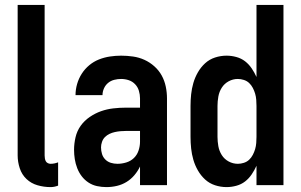

<svg xmlns="http://www.w3.org/2000/svg" viewBox="-20 -755 1228 783"><path d="M186 8Q159 8 133 0.5Q107 -7 88 -25Q69 -43 60.5 -69Q52 -95 52 -121V-735H162V-121Q162 -115 163 -109Q164 -103 166.5 -98Q169 -93 174.5 -90Q180 -87 186 -87Q194 -87 201.5 -88.5Q209 -90 217 -93V2Q209 5 201.5 6.5Q194 8 186 8Z M414 8Q395 8 376 4Q357 0 341 -10.5Q325 -21 313.5 -36Q302 -51 295 -69Q288 -87 285 -106Q282 -125 282 -144Q282 -169 288 -195Q294 -221 309 -242Q324 -263 346 -278Q368 -293 392 -301.5Q416 -310 442 -313Q468 -316 494 -316H551V-354Q551 -369 546.5 -384.5Q542 -400 531 -411.5Q520 -423 505 -428Q490 -433 474 -433Q460 -433 446 -429.5Q432 -426 421 -417Q410 -408 404 -394.5Q398 -381 398 -367H288Q288 -390 294.5 -412.5Q301 -435 313.5 -454.5Q326 -474 344 -489Q362 -504 383.5 -512.5Q405 -521 428 -524.5Q451 -528 474 -528Q498 -528 522.5 -524.5Q547 -521 569 -511Q591 -501 609.5 -484.5Q628 -468 639.5 -447Q651 -426 656 -402Q661 -378 661 -354V0H551V-76Q542 -57 528 -40.5Q514 -24 496 -13Q478 -2 457 3Q436 8 414 8ZM459 -87Q477 -87 495 -92.5Q513 -98 526 -110.5Q539 -123 545 -141Q551 -159 551 -177V-221H494Q483 -221 471.5 -220Q460 -219 448.5 -216.5Q437 -214 426.5 -209Q416 -204 408 -196Q400 -188 396 -176.5Q392 -165 392 -154Q392 -140 396 -127Q400 -114 409.5 -104.5Q419 -95 432 -91Q445 -87 459 -87Z M904 8Q880 8 857 0.5Q834 -7 816.5 -23Q799 -39 787 -60Q775 -81 768.5 -103.5Q762 -126 759.5 -149.5Q757 -173 757 -197V-323Q757 -347 759.5 -370.5Q762 -394 768.5 -416.5Q775 -439 787 -460Q799 -481 816.5 -497Q834 -513 857 -520.5Q880 -528 904 -528Q924 -528 944 -522.5Q964 -517 979.5 -505Q995 -493 1006.5 -476Q1018 -459 1026 -441V-735H1136V0H1026V-79Q1018 -61 1006.5 -44Q995 -27 979.5 -15Q964 -3 944 2.5Q924 8 904 8ZM950 -87Q962 -87 974.5 -91Q987 -95 996 -103.5Q1005 -112 1011 -123.5Q1017 -135 1020.5 -147Q1024 -159 1025 -172Q1026 -185 1026 -197V-323Q1026 -335 1025 -348Q1024 -361 1020.5 -373Q1017 -385 1011 -396.5Q1005 -408 996 -416.5Q987 -425 974.5 -429Q962 -433 950 -433Q930 -433 912.5 -423.5Q895 -414 884.5 -397.5Q874 -381 870.5 -361.5Q867 -342 867 -323V-197Q867 -178 870.5 -158.5Q874 -139 884.5 -122.5Q895 -106 912.5 -96.5Q930 -87 950 -87Z"/></svg>

Font: Iosevka QP
Style: Bold
Weight: 700
Designer: Belleve Invis
Foundry: Belleve Invis
Version: Version 20.0.0; ttfautohint (v1.8.4)